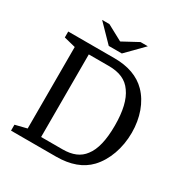

<svg xmlns="http://www.w3.org/2000/svg" viewBox="-199 -1049 1163 1208"><g transform="rotate(30 383.0 -445.0)"><path d="M409 -769 528 -890H475L362 -829L249 -890H196L314 -769ZM48 -677 132 -656V-64L48 -43V0H375C478 0 558 -29 613 -87C676 -154 713 -256 713 -368C713 -475 679 -572 616 -636C561 -692 483 -720 384 -720H48ZM232 -660H377C454 -660 508 -637 543 -586C580 -535 598 -458 598 -354C598 -249 580 -173 543 -126C510 -81 459 -60 387 -60H232Z"/></g></svg>

Font: Domine
Style: Regular
Weight: 400
Designer: Pablo Impallari, Rodrigo Fuenzalida, Brenda Gallo
Foundry: Pablo Impallari, Rodrigo Fuenzalida, Brenda Gallo
Version: Version 2.000